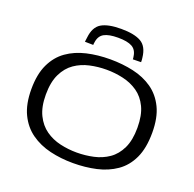

<svg xmlns="http://www.w3.org/2000/svg" viewBox="-156 -1082 1268 1253"><g transform="rotate(20 478.0 -455.5)"><path d="M478 10Q394 10 318.5 -8Q243 -26 184.5 -67.5Q126 -109 92.5 -178.5Q59 -248 59 -351Q59 -455 92 -524.5Q125 -594 182.5 -634.5Q240 -675 315.5 -692.5Q391 -710 478 -710Q563 -710 639 -693Q715 -676 773 -635.5Q831 -595 864.5 -526Q898 -457 898 -353Q898 -246 865 -175.5Q832 -105 773.5 -64.5Q715 -24 639.5 -7Q564 10 478 10ZM478 -63Q537 -63 594 -75.5Q651 -88 696.5 -119.5Q742 -151 769 -207.5Q796 -264 796 -350Q796 -437 769 -493Q742 -549 696.5 -580.5Q651 -612 594 -625Q537 -638 478 -638Q419 -638 362.5 -625.5Q306 -613 260.5 -581.5Q215 -550 187.5 -493.5Q160 -437 160 -350Q160 -265 187.5 -209Q215 -153 260.5 -121Q306 -89 362.5 -76Q419 -63 478 -63ZM477 -921Q568 -921 615 -894Q662 -867 670 -791Q672 -779 672 -761L615 -760Q615 -765 614.5 -769.5Q614 -774 613 -779Q607 -824 574.5 -842Q542 -860 477 -860Q413 -860 380.5 -842Q348 -824 342 -779Q341 -774 340.5 -769.5Q340 -765 340 -760L282 -761Q283 -769 284 -777Q285 -785 286 -792Q294 -866 339.5 -893.5Q385 -921 477 -921Z"/></g></svg>

Font: Georama Extended
Style: Regular
Weight: 400
Width: 7
Designer: Jean-Baptiste Levee
Foundry: Production Type
Version: Version 1.000